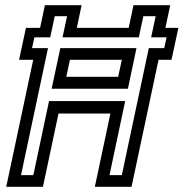

<svg xmlns="http://www.w3.org/2000/svg" viewBox="-20 -720 708 740"><path d="M4 0 108 -489.5H53.5L80 -612.5H134.5L153 -700H294.5L276 -612.5H476L494.5 -700H636L617.5 -612.5H667.5L641 -489.5H591L487 0H345.5L405.5 -282.5H205.5L145.5 0ZM61 -45H108.5L169 -330.5H462.5L402 -45H449.5L553.5 -534.5H613L622 -576H562.5L580 -657.5H532.5L515 -576H221L238.5 -657.5H191L173.5 -576H112.5L103.5 -534.5H165ZM179 -378 212.5 -534.5H506L473 -378ZM235.5 -424H435.5L449.5 -489.5H249.5Z"/></svg>

Font: Tourney Expanded Medium
Style: Italic
Weight: 500
Width: 7
Italic angle: -12°
Designer: Tyler Finck
Foundry: Etcetera Type Co
Version: Version 1.010; ttfautohint (v1.8.3)